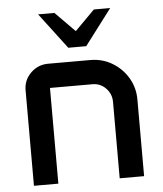

<svg xmlns="http://www.w3.org/2000/svg" viewBox="-52 -762 686 807"><g transform="rotate(-5 291.0 -358.0)"><path d="M207.5 -716.3 290.5 -632.3 374 -716.3H442.9L328.6 -565.4H252.9L138.7 -716.3ZM58.6 -403.3Q58.6 -445.8 89.1 -475.8Q119.6 -505.9 162.6 -505.9H340.8Q391.1 -505.9 432.6 -481.2Q474.1 -456.5 498.8 -415Q523.4 -373.5 523.4 -323.2V0H420.4V-321.8Q420.4 -356 397.2 -379.9Q374 -403.8 340.8 -403.8H161.6V0H58.6Z"/></g></svg>

Font: Anta
Style: Regular
Weight: 400
Designer: Sergej Lebedev
Foundry: Sergej Lebedev
Version: Version 1.000; ttfautohint (v1.8.4.7-5d5b)